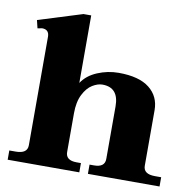

<svg xmlns="http://www.w3.org/2000/svg" viewBox="-80 -798 891 879"><g transform="rotate(10 365.5 -358.5)"><path d="M718 -43V0H385V-43H406Q456 -43 456 -82V-326Q456 -414 380 -414Q358 -414 333.5 -399Q309 -384 291.5 -349.5Q274 -315 274 -262V-82Q274 -43 325 -43H345V0H12V-43H42Q96 -43 96 -82V-586Q96 -620 63 -620Q61 -620 42 -616L33 -653L238 -717H274V-403Q298 -440 345.5 -460Q393 -480 444 -480Q539 -480 587 -442Q635 -404 635 -340V-82Q635 -43 689 -43Z"/></g></svg>

Font: Taviraj Bold
Style: Regular
Weight: 700
Designer: Katatrad Team
Foundry: CadsonDemak
Version: Version 1.030